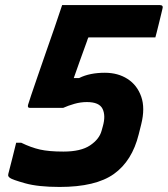

<svg xmlns="http://www.w3.org/2000/svg" viewBox="-20 -720 664 760"><path d="M226 -700H612Q628 -700 623 -685Q622 -681 618 -664Q614 -647 609 -627Q604 -607 600 -591Q596 -575 595 -572H330Q328 -569 327 -565.5Q326 -562 325 -559Q309 -516 295.5 -477.5Q282 -439 272 -411H293Q315 -422 340.5 -427Q366 -432 395 -432Q447 -432 485 -407.5Q523 -383 539 -337.5Q555 -292 539 -228L529 -188Q503 -83 431 -31.5Q359 20 216 20Q131 20 79.5 5.5Q28 -9 19 -16Q13 -21 12.5 -24Q12 -27 13 -32Q22 -68 29.5 -96.5Q37 -125 44 -155H64Q103 -136 138.5 -128Q174 -120 231 -120Q300 -120 336.5 -144.5Q373 -169 382 -202L387 -220Q399 -262 386 -289Q373 -316 324 -316Q299 -316 274.5 -309Q250 -302 230 -293H98Q88 -293 91 -305Q93 -313 103.5 -343.5Q114 -374 129 -418Q144 -462 161.5 -512Q179 -562 196 -611Q213 -660 226 -700Z"/></svg>

Font: Recursive Sn Lnr St XBd
Style: Italic
Weight: 800
Italic angle: -15°
Version: Version 1.079;hotconv 1.0.112;makeotfexe 2.5.65598; ttfautoh